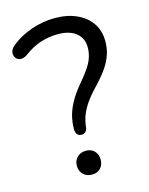

<svg xmlns="http://www.w3.org/2000/svg" viewBox="-110 -784 663 857"><g transform="rotate(-15 221.5 -355.0)"><path d="M209 -180Q196 -180 189 -188.5Q182 -197 182 -212Q182 -247 190.5 -277.5Q199 -308 217.5 -340Q236 -372 268 -409Q293 -439 308 -462Q323 -485 329.5 -506.5Q336 -528 336 -550Q336 -592 306 -616.5Q276 -641 223 -641Q177 -641 138.5 -627.5Q100 -614 64 -587Q49 -577 36.5 -577Q24 -577 16 -584Q8 -591 5.5 -602Q3 -613 8.5 -625Q14 -637 28 -647Q67 -678 120 -696Q173 -714 227 -714Q284 -714 327.5 -694.5Q371 -675 395 -639.5Q419 -604 419 -556Q419 -525 410 -496.5Q401 -468 381.5 -439Q362 -410 327 -373Q296 -341 277 -313.5Q258 -286 248.5 -260.5Q239 -235 236 -207Q235 -195 228 -187.5Q221 -180 209 -180ZM208 4Q183 4 167.5 -11.5Q152 -27 152 -51Q152 -75 167.5 -90.5Q183 -106 208 -106Q233 -106 247.5 -90.5Q262 -75 262 -51Q262 -27 247.5 -11.5Q233 4 208 4Z"/></g></svg>

Font: Nunito ExtraLight
Style: Regular
Weight: 400
Version: Version 3.602